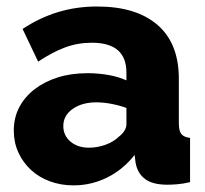

<svg xmlns="http://www.w3.org/2000/svg" viewBox="-20 -555 626 585"><path d="M22 -157.2Q22 -196.3 38.6 -228Q55.2 -259.8 85.2 -283Q115.2 -306.2 156 -319.1Q196.8 -332 247.1 -332Q280.3 -332 311 -326.4Q341.8 -320.8 365.2 -310.1V-334Q365.2 -424.8 259.8 -424.8Q216.8 -424.8 178 -410.4Q139.2 -396 96.2 -367.2L48.8 -466.8Q100.6 -501 156.7 -518.1Q212.9 -535.2 275.9 -535.2Q395 -535.2 460 -479Q524.9 -422.9 524.9 -314.9V-180.2Q524.9 -156.2 532.5 -146.7Q540 -137.2 559.1 -134.8V0Q538.1 4.9 521 6.3Q503.9 7.8 490.2 7.8Q445.3 7.8 422.1 -9.5Q398.9 -26.9 393.1 -59.1L390.1 -83Q355 -38.1 306.6 -14.2Q258.3 9.8 204.1 9.8Q165 9.8 131.6 -2.7Q98.1 -15.1 74 -37.6Q49.8 -60.1 35.9 -90.6Q22 -121.1 22 -157.2ZM172.9 -170.9Q172.9 -142.1 194.8 -123.5Q216.8 -105 251 -105Q276.9 -105 301.5 -114Q326.2 -123 341.8 -138.2Q364.7 -156.2 365.2 -175.8V-226.1Q344.2 -233.9 319.6 -238.5Q294.9 -243.2 273.9 -243.2Q230 -243.2 201.4 -223.1Q172.9 -203.1 172.9 -170.9Z"/></svg>

Font: Raleway ExtraBold
Style: Regular
Weight: 800
Designer: Matt McInerney, Pablo Impallari, Rodrigo Fuenzalida
Foundry: Matt McInerney, Pablo Impallari, Rodrigo Fuenzalida
Version: Version 3.000g; ttfautohint (v1.5) -l 8 -r 28 -G 28 -x 14 -D